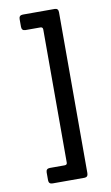

<svg xmlns="http://www.w3.org/2000/svg" viewBox="-85 -687 479 831"><g transform="rotate(-10 154.5 -272.0)"><path d="M60 82V48Q60 31 77 31H142Q153 31 153 21V-564Q153 -575 142 -575H77Q60 -575 60 -592V-626Q60 -643 77 -643H217Q233 -643 233 -626V81Q233 99 217 99H77Q60 99 60 82Z"/></g></svg>

Font: Rajdhani Semibold
Style: Regular
Weight: 600
Designer: Satya Rajpurohit, Jyotish Sonowal
Foundry: Indian Type Foundry
Version: Version 1.200;PS 1.0;hotconv 1.0.78;makeotf.lib2.5.61930; tt